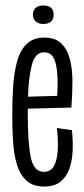

<svg xmlns="http://www.w3.org/2000/svg" viewBox="-20 -675 308 705"><path d="M142 10Q101 10 77 -12Q53 -34 42 -71Q31 -108 28 -154.5Q25 -201 25 -250Q25 -309 28.5 -360.5Q32 -412 43.5 -452Q55 -492 79 -514.5Q103 -537 143 -537Q183 -537 205 -515.5Q227 -494 236.5 -458Q246 -422 246 -376Q246 -330 242 -280L82 -276Q82 -268 82 -258Q82 -151 93 -97.5Q104 -44 141 -44Q166 -44 178 -65.5Q190 -87 192 -123.5Q194 -160 189 -205L244 -197Q248 -163 247 -126.5Q246 -90 236 -59Q226 -28 203.5 -9Q181 10 142 10ZM143 -483Q109 -483 97 -437Q85 -391 83 -320L190 -323Q195 -397 185 -440Q175 -483 143 -483ZM138 -587Q122 -587 111.5 -596Q101 -605 101 -621Q101 -638 111.5 -646.5Q122 -655 138 -655Q177 -655 177 -621Q177 -587 138 -587Z"/></svg>

Font: Bricolage Grotesque 48pt Condensed ExtraLight
Style: Regular
Weight: 200
Width: 3
Designer: Mathieu Triay
Foundry: Atelier Triay
Version: Version 1.000; ttfautohint (v1.8.4.7-5d5b);gftools[0.9.32]